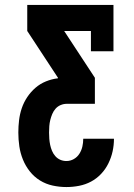

<svg xmlns="http://www.w3.org/2000/svg" viewBox="-20 -755 540 775"><path d="M248 0Q220 0 192.5 -6Q165 -12 141.5 -26.5Q118 -41 100.5 -63Q83 -85 72.5 -111Q62 -137 58 -164.5Q54 -192 54 -220Q54 -245 57 -270Q60 -295 68 -318.5Q76 -342 90 -363Q104 -384 123 -400.5Q142 -417 165.5 -426.5Q189 -436 214 -439V-441L90 -630V-735H438V-548H347V-630H239L363 -441V-336H250Q237 -336 225 -331Q213 -326 204.5 -316.5Q196 -307 191 -295Q186 -283 183 -271Q180 -259 179 -246Q178 -233 178 -220Q178 -207 179 -194.5Q180 -182 182.5 -170Q185 -158 190 -146Q195 -134 203.5 -124.5Q212 -115 223.5 -110Q235 -105 248 -105Q264 -105 278 -113Q292 -121 300.5 -134.5Q309 -148 312.5 -163.5Q316 -179 316 -195H440Q440 -169 434.5 -144Q429 -119 417.5 -95.5Q406 -72 388 -53Q370 -34 347.5 -22Q325 -10 299.5 -5Q274 0 248 0Z"/></svg>

Font: Iosevka Slab Extrabold
Style: Regular
Weight: 800
Monospace: yes
Designer: Belleve Invis
Foundry: Belleve Invis
Version: Version 11.1.1; ttfautohint (v1.8.3)